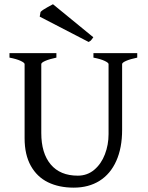

<svg xmlns="http://www.w3.org/2000/svg" viewBox="-20 -864 694 899"><path d="M551.8 -255.9Q551.8 -171.4 524.4 -110.4Q497.1 -49.3 446 -17.3Q395 14.6 325.2 14.6Q256.3 14.6 204.8 -10.5Q153.3 -35.6 124.3 -87.6Q95.2 -139.6 95.2 -216.8V-564Q95.2 -570.3 76.4 -579.1Q57.6 -587.9 24.4 -594.2V-615.2H244.1V-594.2Q211.4 -587.4 192.4 -579.1Q173.3 -570.8 173.3 -564V-241.2Q173.3 -146.5 217.5 -94Q261.7 -41.5 344.2 -41.5Q388.7 -41.5 421.4 -69.1Q454.1 -96.7 471.2 -141.4Q488.3 -186 488.3 -235.8V-564Q488.3 -570.3 469.5 -579.1Q450.7 -587.9 417.5 -594.2V-615.2H622.6V-594.2Q589.8 -587.4 570.8 -579.1Q551.8 -570.8 551.8 -564ZM166 -786.1 169.9 -808.1Q178.7 -817.4 202.1 -830.1Q225.6 -842.8 228 -844.2L417 -689.5Q414.6 -686.5 410.6 -680.9Q406.7 -675.3 403.3 -672.6Q399.9 -669.9 395 -667.5Z"/></svg>

Font: David Libre
Style: Regular
Weight: 400
Version: Version 1.000